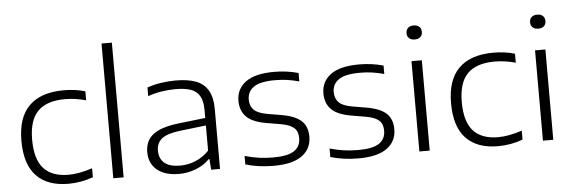

<svg xmlns="http://www.w3.org/2000/svg" viewBox="-51 -973 3420 1147"><g transform="rotate(-5 1659.0 -399.0)"><path d="M59.5 -270.5Q59.5 -411 130.2 -480.2Q201 -549.5 337.5 -549.5Q407.5 -549.5 466 -532V-478Q402.5 -496 340.5 -496Q231 -496 177.5 -442.2Q124 -388.5 124 -272Q124 -154 174 -99Q224 -44 323 -44Q384.5 -44 466 -70.5V-17Q395 9.5 317 9.5Q192 9.5 125.8 -60.2Q59.5 -130 59.5 -270.5Z M587 0V-808H649V0Z M1227 -357.5V0H1174L1169 -64H1164.5Q1133.5 -31 1084.2 -11.2Q1035 8.5 980.5 8.5Q924.5 8.5 884.5 -9.2Q844.5 -27 823.5 -59.8Q802.5 -92.5 802.5 -137Q802.5 -206 851.2 -243.5Q900 -281 1009 -293L1165.5 -311V-359.5Q1165.5 -413.5 1147.2 -443.8Q1129 -474 1094 -486Q1059 -498 1003 -498Q964 -498 921 -491.5Q878 -485 837.5 -470.5V-522.5Q874 -535.5 919.2 -542.5Q964.5 -549.5 1008 -549.5Q1081.5 -549.5 1129.5 -531.5Q1177.5 -513.5 1202.2 -471.5Q1227 -429.5 1227 -357.5ZM1165.5 -115V-266L1011.5 -248Q933.5 -239 900.2 -213.5Q867 -188 867 -141.5Q867 -93 897.8 -66.8Q928.5 -40.5 991.5 -40.5Q1040.5 -40.5 1085.2 -59.2Q1130 -78 1165.5 -115Z M1380 -13.5V-64.5Q1425.5 -51.5 1465.8 -46Q1506 -40.5 1551 -40.5Q1637 -40.5 1675.5 -66.2Q1714 -92 1714 -141.5Q1714 -168.5 1704.5 -186.5Q1695 -204.5 1672.2 -216.2Q1649.5 -228 1610 -235L1522 -250Q1443 -264 1407.5 -300Q1372 -336 1372 -395.5Q1372 -466 1428 -507.8Q1484 -549.5 1599.5 -549.5Q1675.5 -549.5 1744.5 -530V-479.5Q1706 -490 1672 -494.8Q1638 -499.5 1600 -499.5Q1511 -499.5 1472.5 -472.5Q1434 -445.5 1434 -397.5Q1434 -360.5 1456 -337Q1478 -313.5 1533.5 -303.5L1621.5 -288.5Q1702.5 -274.5 1739 -240.8Q1775.5 -207 1775.5 -146Q1775.5 -73 1718.8 -31.8Q1662 9.5 1549 9.5Q1456 9.5 1380 -13.5Z M1889.5 -13.5V-64.5Q1935 -51.5 1975.2 -46Q2015.5 -40.5 2060.5 -40.5Q2146.5 -40.5 2185 -66.2Q2223.5 -92 2223.5 -141.5Q2223.5 -168.5 2214 -186.5Q2204.5 -204.5 2181.8 -216.2Q2159 -228 2119.5 -235L2031.5 -250Q1952.5 -264 1917 -300Q1881.5 -336 1881.5 -395.5Q1881.5 -466 1937.5 -507.8Q1993.5 -549.5 2109 -549.5Q2185 -549.5 2254 -530V-479.5Q2215.5 -490 2181.5 -494.8Q2147.5 -499.5 2109.5 -499.5Q2020.5 -499.5 1982 -472.5Q1943.5 -445.5 1943.5 -397.5Q1943.5 -360.5 1965.5 -337Q1987.5 -313.5 2043 -303.5L2131 -288.5Q2212 -274.5 2248.5 -240.8Q2285 -207 2285 -146Q2285 -73 2228.2 -31.8Q2171.5 9.5 2058.5 9.5Q1965.5 9.5 1889.5 -13.5Z M2422.5 0V-541.5H2484.5V0ZM2407.5 -710.5Q2407.5 -730.5 2419.8 -741.8Q2432 -753 2453.5 -753Q2475 -753 2487.2 -741.8Q2499.5 -730.5 2499.5 -710.5Q2499.5 -691 2487.2 -680Q2475 -669 2453.5 -669Q2432 -669 2419.8 -680Q2407.5 -691 2407.5 -710.5Z M2636 -270.5Q2636 -411 2706.8 -480.2Q2777.5 -549.5 2914 -549.5Q2984 -549.5 3042.5 -532V-478Q2979 -496 2917 -496Q2807.5 -496 2754 -442.2Q2700.5 -388.5 2700.5 -272Q2700.5 -154 2750.5 -99Q2800.5 -44 2899.5 -44Q2961 -44 3042.5 -70.5V-17Q2971.5 9.5 2893.5 9.5Q2768.5 9.5 2702.2 -60.2Q2636 -130 2636 -270.5Z M3163.5 0V-541.5H3225.5V0ZM3148.5 -710.5Q3148.5 -730.5 3160.8 -741.8Q3173 -753 3194.5 -753Q3216 -753 3228.2 -741.8Q3240.5 -730.5 3240.5 -710.5Q3240.5 -691 3228.2 -680Q3216 -669 3194.5 -669Q3173 -669 3160.8 -680Q3148.5 -691 3148.5 -710.5Z"/></g></svg>

Font: Encode Sans Expanded Light
Style: Regular
Weight: 300
Width: 7
Designer: Multiple Designers
Foundry: Impallari Type
Version: Version 2.000